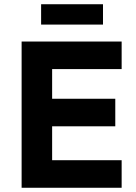

<svg xmlns="http://www.w3.org/2000/svg" viewBox="-20 -886 644 906"><path d="M82 0V-690H554V-560H226V-420H524V-290H226V-130H554V0ZM174 -770V-866H466V-770Z"/></svg>

Font: Oxanium
Style: Bold
Weight: 700
Designer: Severin Meyer
Version: Version 2.000